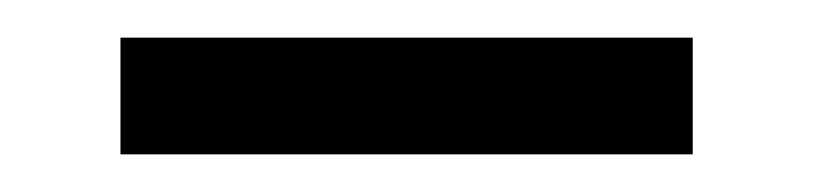

<svg xmlns="http://www.w3.org/2000/svg" viewBox="-20 -672 432 102"><path d="M44 -590H348V-652H44Z"/></svg>

Font: Charger Sport
Style: Lit
Weight: 300
Designer: Jasper
Foundry: Cannot Into Space Fonts
Version: Version 1.1